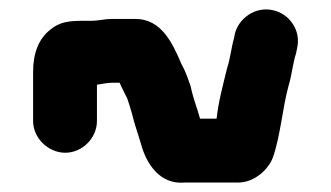

<svg xmlns="http://www.w3.org/2000/svg" viewBox="-20 -480 700 406"><path d="M185 -224V-301C195 -302 206 -305 216 -305H233C236 -298 239 -292 242 -286L249 -272C252 -264 257 -247 259 -240C264 -218 272 -197 278 -176C289 -135 317 -89 371 -94H484C518 -94 548 -122 557 -147C573 -192 577 -250 590 -298C597 -320 599 -346 606 -367L608 -377C618 -417 590 -451 559 -458C519 -468 485 -440 477 -410L475 -400C469 -379 467 -356 460 -335C452 -302 442 -266 438 -229H403L398 -246C392 -264 387 -279 383 -298C377 -315 372 -330 364 -344C345 -388 322 -440 266 -440H216C203 -440 187 -436 174 -436H154C124 -436 105 -433 86 -417C62 -398 50 -368 50 -328V-224C50 -188 82 -157 118 -157C154 -157 185 -188 185 -224Z"/></svg>

Font: Electronic
Style: UltThk
Weight: 900
Version: Version 1.011